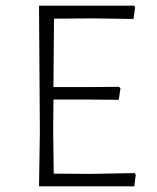

<svg xmlns="http://www.w3.org/2000/svg" viewBox="-20 -659 554 679"><path d="M456 -47 460 -41 455 0H118L121 -194L118 -639H454L458 -633L452 -592L304 -594L171 -593L169 -351H295L401 -352L406 -347L400 -306L289 -307H169L168 -197L170 -45L299 -44Z"/></svg>

Font: Alegreya Sans SC Light
Style: Regular
Weight: 300
Designer: Juan Pablo del Peral
Foundry: Huerta Tipografica
Version: Version 2.007